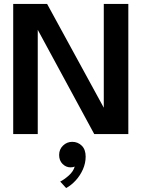

<svg xmlns="http://www.w3.org/2000/svg" viewBox="-20 -680 746 974"><path d="M163 -544.5 171.5 -543V0H47V-660H219L515 -118L506.5 -116V-660H631V0H458ZM315.5 274 285.5 241Q305 231.5 328.5 210.8Q352 190 359 165Q350.5 169 337.5 169Q315 169 297.5 151.8Q280 134.5 280 106Q280 77.5 299.8 58.5Q319.5 39.5 346.5 39.5Q374.5 39.5 394.5 58.8Q414.5 78 414.5 114.5Q414.5 147.5 400.8 178.8Q387 210 364.5 234.8Q342 259.5 315.5 274Z"/></svg>

Font: League Spartan Thin SemiBold
Style: Regular
Weight: 600
Version: Version 2.002